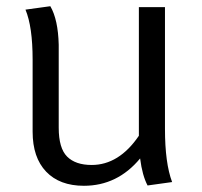

<svg xmlns="http://www.w3.org/2000/svg" viewBox="-20 -586 649 618"><path d="M534 0 455 11Q438 -21 431 -76Q358 12 250 12Q172 12 128.5 -33.5Q85 -79 85 -162V-394Q85 -500 62 -555L142 -566Q167 -523 169 -442V-175Q169 -109 196 -82Q223 -55 275 -55Q363 -55 427 -149V-563H511V-171Q511 -61 534 0Z"/></svg>

Font: FiraGO Book
Style: Regular
Weight: 350
Designer: bBox Type
Foundry: bBox Type GmbH
Version: Version 1.001;PS 001.001;hotconv 1.0.88;makeotf.lib2.5.64775